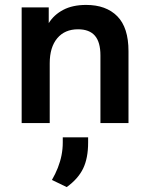

<svg xmlns="http://www.w3.org/2000/svg" viewBox="-20 -500 610 780"><path d="M68 0V-470H178V-406Q199 -440 237 -460Q275 -480 330 -480Q411 -480 456.5 -434Q502 -388 502 -292V0H388V-275Q388 -329 365.5 -355Q343 -381 297 -381Q243 -381 212.5 -344.5Q182 -308 182 -243V0ZM251 260 191 231Q205 207 215 181.5Q225 156 230 130.5Q235 105 235 79V58H338V79Q338 143 317.5 185Q297 227 251 260Z"/></svg>

Font: Gantari SemiBold
Style: Regular
Weight: 600
Designer: Anugrah Pasau
Foundry: Lafontype
Version: Version 1.000; ttfautohint (v1.8.3)